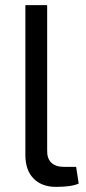

<svg xmlns="http://www.w3.org/2000/svg" viewBox="-20 -720 337 749"><path d="M164 -700V-134Q163 -102 180 -85.5Q197 -69 230 -69H277L287 -4Q260 9 198 9Q143 9 111 -23.5Q79 -56 79 -115V-700Z"/></svg>

Font: Exo 2.0
Style: Regular
Weight: 400
Designer: Natanael Gama
Version: Version 1.001;PS 001.001;hotconv 1.0.70;makeotf.lib2.5.58329